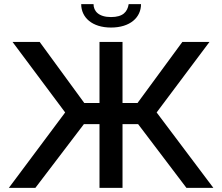

<svg xmlns="http://www.w3.org/2000/svg" viewBox="-20 -914 1080 934"><path d="M520 -780C613 -780 666 -829 666 -894H606C600 -857 579 -831 520 -831C460 -831 435 -860 435 -894H375C375 -829 428 -780 520 -780ZM23 0H152L388 -310H464V0H576V-310H652L887 0H1018L742 -367L999 -710H867L649 -413H576V-710H464V-413H390L173 -710H41L297 -367Z"/></svg>

Font: FIGSv2-sans-serif SemiBold
Style: Regular
Weight: 600
Designer: Matt McInerney, Pablo Impallari, Rodrigo Fuenzalida,Mirko Velimirovic
Foundry: Matt McInerney, Pablo Impallari, Rodrigo Fuenzalida
Version: Version 4.021;hotconv 1.0.109;makeotfexe 2.5.65596